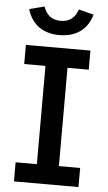

<svg xmlns="http://www.w3.org/2000/svg" viewBox="-60 -943 551 981"><g transform="rotate(5 215.5 -452.0)"><path d="M50 0H381V-98H272V-602H381V-700H50V-602H159V-98H50ZM216 -765C301 -765 359 -807 381 -884L304 -904C290 -862 262 -838 216 -838C170 -838 142 -862 128 -904L51 -884C73 -807 131 -765 216 -765Z"/></g></svg>

Font: Finlandica Medium
Style: Regular
Weight: 500
Designer: Niklas Ekholm, Juho Hiilivirta, Jaakko Suomalainen
Foundry: Helsinki Type Studio
Version: Version 2.000;Glyphs 3.2 (3202)